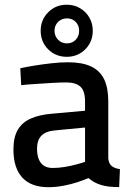

<svg xmlns="http://www.w3.org/2000/svg" viewBox="-20 -771 545 802"><path d="M182.1 10.9Q109.8 10.9 73 -29.4Q36.1 -69.6 36.1 -146.4Q36.1 -198.2 54.5 -229.1Q72.9 -260.1 108.7 -275.9Q144.5 -291.7 197.3 -296.1L335.2 -308.5V-347.4Q335.2 -391.6 315.7 -409.2Q296.2 -426.7 256.8 -426.7Q232.1 -426.7 197.7 -424.6Q163.4 -422.6 128.7 -420.3Q94.1 -418.1 68.5 -415.3L64.8 -486Q88.2 -491.2 122.5 -496.8Q156.8 -502.4 193.9 -506.6Q231 -510.9 263.7 -510.9Q323.5 -510.9 360.5 -493.4Q397.6 -475.9 415 -439.8Q432.3 -403.7 432.3 -347.4V-109.5Q434.3 -87.5 446.5 -77.6Q458.7 -67.7 481 -64.4L477.7 10.5Q453.8 10.5 435 8.3Q416.2 6.1 399.7 0.8Q385.8 -3.6 373.6 -10.4Q361.4 -17.1 349.6 -27.1Q332 -19.4 304.5 -10.3Q276.9 -1.2 245.2 4.8Q213.5 10.9 182.1 10.9ZM200.7 -69.4Q223.8 -69.4 248.7 -73.4Q273.6 -77.4 296.5 -83.5Q319.5 -89.5 335.2 -94.7V-238.3L208.8 -226.2Q170.9 -222.7 152.7 -204Q134.6 -185.2 134.6 -148.9Q134.6 -112.1 150.6 -90.8Q166.6 -69.4 200.7 -69.4ZM259.2 -533.7Q212.8 -533.7 181.3 -564.9Q149.9 -596.2 149.9 -642.6Q149.9 -688.1 181.3 -719.7Q212.8 -751.3 259.1 -751.3Q289.7 -751.3 314.2 -736.9Q338.8 -722.5 353.1 -697.9Q367.5 -673.3 367.5 -642.6Q367.5 -596.2 336.1 -564.9Q304.7 -533.7 259.2 -533.7ZM259.7 -589.8Q281.9 -589.8 296.3 -605Q310.6 -620.2 310.6 -642.5Q310.6 -664.7 296.3 -679.4Q281.9 -694.2 259.7 -694.2Q237.4 -694.2 222.6 -679.4Q207.7 -664.7 207.7 -642.5Q207.7 -620.2 222.6 -605Q237.4 -589.8 259.7 -589.8Z"/></svg>

Font: Titillium Web SemiBold
Style: Regular
Weight: 600
Designer: Mohamed Gaber, Accademia di Belle Arti di Urbino
Foundry: Kief Type Foundry, Accademia di Belle Arti di Urbino
Version: Version 3.000; ttfautohint (v1.8.4)